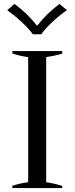

<svg xmlns="http://www.w3.org/2000/svg" viewBox="-20 -961 381 981"><path d="M88 -851C114 -827 134 -805 148 -786C148 -786 191 -786 191 -786C205 -806 225 -828 251 -852C277 -876 301 -895 322 -909C322 -909 284 -941 284 -941C264 -926 244 -909 223 -889C202 -868 185 -849 172 -832C172 -832 167 -832 167 -832C154 -849 137 -868 116 -889C95 -909 74 -926 54 -941C54 -941 17 -909 17 -909C38 -894 62 -875 88 -851ZM43 -12C43 -12 43 0 43 0C43 0 298 0 298 0C298 0 298 -11 298 -11C271 -20 243 -26 216 -30C216 -30 216 -669 216 -669C248 -674 275 -680 298 -687C298 -687 298 -700 298 -700C298 -700 43 -700 43 -700C43 -700 43 -688 43 -688C69 -679 96 -673 124 -669C124 -669 124 -30 124 -30C99 -27 72 -21 43 -12Z"/></svg>

Font: BUSH 25 TRIRONG
Style: Regular
Weight: 400
Designer: Katatrad Team
Foundry: CadsonDemak